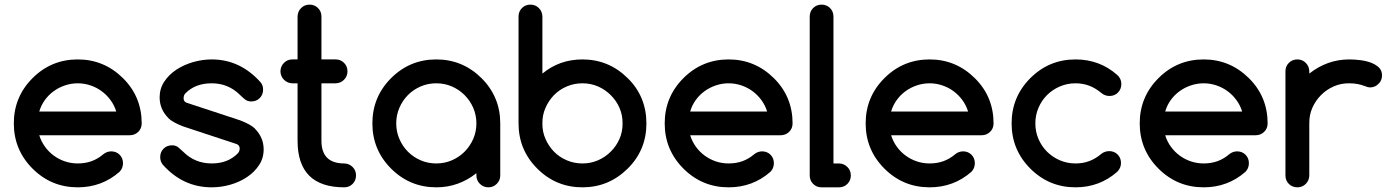

<svg xmlns="http://www.w3.org/2000/svg" viewBox="-20 -801 5948 821"><path d="M455.1 -153.8Q477.1 -153.8 491.5 -139.4Q505.9 -125 505.9 -103Q505.9 -81.5 491.2 -66.4Q415.5 0 312.5 0Q199.2 0 119.1 -80.1Q39.1 -160.2 39.1 -273.4Q39.1 -386.7 119.1 -466.8Q199.2 -546.9 312.5 -546.9Q424.8 -546.9 505.9 -466.8Q545.9 -427.2 565.9 -378.7Q585.9 -330.1 585.9 -273.4Q585.9 -251.5 571 -237.1Q556.2 -222.7 534.7 -222.7H147.9Q156.2 -195.8 172.4 -173.6Q188.5 -151.4 210.2 -135.5Q231.9 -119.6 258.1 -110.8Q284.2 -102.1 312.5 -102.1Q344.7 -102.1 371.6 -111.8Q398.4 -121.6 421.4 -141.1Q436 -153.3 455.1 -153.8ZM477.1 -324.2Q468.8 -351.1 452.4 -373.3Q436 -395.5 414.3 -411.4Q392.6 -427.2 366.5 -436Q340.3 -444.8 312.5 -444.8Q284.7 -444.8 258.3 -436Q231.9 -427.2 210 -411.4Q188 -395.5 171.9 -373.3Q155.8 -351.1 147.9 -324.2Z M763.7 -260.3Q717.8 -277.8 699.2 -296.4H699.7Q662.6 -334 662.6 -384.8Q662.6 -421.9 682.4 -451.9Q702.1 -481.9 733.9 -502.9Q765.6 -523.9 805.4 -535.4Q845.2 -546.9 885.3 -546.9Q1007.3 -546.9 1094.7 -448.7Q1105 -436 1105 -418Q1105 -396 1090.6 -381.6Q1076.2 -367.2 1054.2 -367.2Q1038.6 -367.2 1027.6 -376Q1016.6 -384.8 1006.3 -395Q956.5 -444.8 885.3 -444.8Q814.9 -444.8 772.9 -401.9Q765.1 -394 765.1 -380.4Q765.1 -366.7 777.8 -361.8L1006.3 -286.6Q1054.2 -268.1 1070.8 -250.5H1070.3Q1107.4 -212.9 1107.4 -162.1Q1107.4 -124.5 1087.6 -94.7Q1067.9 -64.9 1036.1 -43.7Q1004.4 -22.5 964.8 -11.2Q925.3 0 885.3 0Q762.2 0 675.8 -97.2Q665 -111.3 665 -128.9Q665 -150.9 679.4 -165.3Q693.8 -179.7 715.8 -179.7Q731.9 -179.7 743.2 -170.2Q754.4 -160.6 763.7 -151.9Q813.5 -102.1 885.3 -102.1Q955.1 -102.1 997.6 -146Q1004.9 -154.3 1004.9 -166Q1004.9 -179.7 991.7 -185.1Z M1229.5 -546.9H1252.4V-730.5Q1252.9 -752 1267.6 -766.6Q1282.2 -781.2 1303.7 -781.2Q1325.2 -781.2 1339.8 -766.6Q1354.5 -752 1354.5 -730.5V-546.9H1415.5Q1436.5 -546.9 1451.2 -532.2Q1465.8 -517.6 1465.8 -496.1Q1465.8 -474.6 1451.2 -460Q1436.5 -445.3 1415.5 -444.8H1354.5V-199.2Q1354.5 -102.1 1452.1 -102.1Q1473.1 -101.6 1487.8 -86.9Q1502.4 -72.3 1502.4 -51.3Q1502.4 -29.3 1487.8 -14.6Q1473.1 0 1452.1 0Q1252.4 0 1252.4 -199.2V-444.8H1229.5Q1209 -445.3 1194.3 -460Q1179.7 -474.6 1179.2 -496.1Q1179.7 -517.6 1194.3 -532.2Q1209 -546.9 1229.5 -546.9Z M2017.1 -50.8V-60.5Q1980.5 -31.2 1937.5 -15.6Q1894.5 0 1845.7 0Q1732.4 0 1652.3 -80.1Q1572.3 -160.2 1572.3 -273.4Q1572.3 -386.7 1652.3 -466.8Q1732.4 -546.9 1845.7 -546.9Q1958 -546.9 2039.1 -466.8Q2119.1 -386.7 2119.1 -273.4V-50.8Q2119.1 -29.8 2104.2 -14.9Q2089.4 0 2068.4 0Q2046.9 0 2032 -14.9Q2017.1 -29.8 2017.1 -50.8ZM1845.7 -444.8Q1809.6 -444.8 1778.3 -431.2Q1747.1 -417.5 1724.1 -394.3Q1701.2 -371.1 1687.7 -339.8Q1674.3 -308.6 1674.3 -273.4Q1674.3 -238.3 1687.7 -207Q1701.2 -175.8 1724.1 -152.6Q1747.1 -129.4 1778.3 -115.7Q1809.6 -102.1 1845.7 -102.1Q1881.3 -102.1 1912.6 -115.7Q1943.8 -129.4 1967 -152.8Q1990.2 -176.3 2003.7 -207.3Q2017.1 -238.3 2017.1 -273.4Q2017.1 -308.6 2003.7 -339.6Q1990.2 -370.6 1967 -394Q1943.8 -417.5 1912.6 -431.2Q1881.3 -444.8 1845.7 -444.8Z M2299.3 -486.3Q2372.1 -546.9 2470.7 -546.9Q2583 -546.9 2664.1 -466.8Q2704.1 -427.7 2724.1 -378.9Q2744.1 -330.1 2744.1 -273.4Q2744.1 -159.2 2664.1 -80.1Q2583 0 2470.7 0Q2357.4 0 2277.3 -80.1Q2197.3 -160.2 2197.3 -273.4V-730.5Q2197.3 -752 2211.9 -766.6Q2226.6 -781.2 2248 -781.2Q2269.5 -781.2 2284.2 -766.6Q2298.8 -752 2299.3 -730.5ZM2470.7 -102.1Q2506.3 -102.1 2537.6 -115.7Q2568.4 -129.4 2591.8 -152.8Q2615.2 -175.8 2628.9 -207Q2642.6 -238.3 2642.1 -273.4Q2642.6 -308.6 2628.9 -339.8Q2615.2 -371.1 2591.8 -394Q2568.4 -417.5 2537.6 -431.2Q2506.3 -444.8 2470.7 -444.8Q2434.6 -444.8 2403.3 -431.2Q2372.1 -418 2349.1 -394.5Q2326.2 -371.1 2312.5 -339.8Q2298.8 -308.6 2299.3 -273.4Q2298.8 -238.3 2312.5 -207Q2326.2 -175.8 2349.1 -152.3Q2372.1 -128.9 2403.3 -115.7Q2434.6 -102.1 2470.7 -102.1Z M3238.3 -153.8Q3260.3 -153.8 3274.7 -139.4Q3289.1 -125 3289.1 -103Q3289.1 -81.5 3274.4 -66.4Q3198.7 0 3095.7 0Q2982.4 0 2902.3 -80.1Q2822.3 -160.2 2822.3 -273.4Q2822.3 -386.7 2902.3 -466.8Q2982.4 -546.9 3095.7 -546.9Q3208 -546.9 3289.1 -466.8Q3329.1 -427.2 3349.1 -378.7Q3369.1 -330.1 3369.1 -273.4Q3369.1 -251.5 3354.2 -237.1Q3339.4 -222.7 3317.9 -222.7H2931.2Q2939.5 -195.8 2955.6 -173.6Q2971.7 -151.4 2993.4 -135.5Q3015.1 -119.6 3041.3 -110.8Q3067.4 -102.1 3095.7 -102.1Q3127.9 -102.1 3154.8 -111.8Q3181.6 -121.6 3204.6 -141.1Q3219.2 -153.3 3238.3 -153.8ZM3260.3 -324.2Q3252 -351.1 3235.6 -373.3Q3219.2 -395.5 3197.5 -411.4Q3175.8 -427.2 3149.7 -436Q3123.5 -444.8 3095.7 -444.8Q3067.9 -444.8 3041.5 -436Q3015.1 -427.2 2993.2 -411.4Q2971.2 -395.5 2955.1 -373.3Q2939 -351.1 2931.2 -324.2Z M3442.4 -50.8V-730Q3442.4 -752 3457 -766.6Q3471.7 -781.2 3493.2 -781.2Q3514.6 -781.2 3529.3 -766.6Q3543.9 -752 3543.9 -730V-102.1H3567.4Q3588.9 -101.6 3603.5 -86.9Q3618.2 -72.3 3618.2 -50.8Q3618.2 -29.3 3603.5 -14.6Q3588.9 0 3567.4 0H3492.7Q3471.7 0 3457 -14.6Q3442.4 -29.3 3442.4 -50.8Z M4097.7 -153.8Q4119.6 -153.8 4134 -139.4Q4148.4 -125 4148.4 -103Q4148.4 -81.5 4133.8 -66.4Q4058.1 0 3955.1 0Q3841.8 0 3761.7 -80.1Q3681.6 -160.2 3681.6 -273.4Q3681.6 -386.7 3761.7 -466.8Q3841.8 -546.9 3955.1 -546.9Q4067.4 -546.9 4148.4 -466.8Q4188.5 -427.2 4208.5 -378.7Q4228.5 -330.1 4228.5 -273.4Q4228.5 -251.5 4213.6 -237.1Q4198.7 -222.7 4177.2 -222.7H3790.5Q3798.8 -195.8 3814.9 -173.6Q3831.1 -151.4 3852.8 -135.5Q3874.5 -119.6 3900.6 -110.8Q3926.8 -102.1 3955.1 -102.1Q3987.3 -102.1 4014.2 -111.8Q4041 -121.6 4064 -141.1Q4078.6 -153.3 4097.7 -153.8ZM4119.6 -324.2Q4111.3 -351.1 4095 -373.3Q4078.6 -395.5 4056.9 -411.4Q4035.2 -427.2 4009 -436Q3982.9 -444.8 3955.1 -444.8Q3927.2 -444.8 3900.9 -436Q3874.5 -427.2 3852.5 -411.4Q3830.6 -395.5 3814.5 -373.3Q3798.3 -351.1 3790.5 -324.2Z M4722.7 -154.8Q4744.6 -154.8 4759 -140.4Q4773.4 -126 4773.4 -104Q4773.4 -82.5 4757.3 -66.4Q4681.6 0 4579.1 0Q4465.8 0 4385.7 -80.1Q4305.7 -160.2 4305.7 -273.4Q4305.7 -386.7 4385.7 -466.8Q4465.8 -546.9 4579.1 -546.9Q4682.1 -546.9 4757.3 -480.5Q4774.9 -464.8 4774.9 -441.9Q4774.9 -419.9 4760.5 -405.3Q4746.1 -390.6 4724.1 -390.6Q4705.6 -390.6 4690.9 -402.3Q4666 -423.3 4638.7 -434.1Q4611.3 -444.8 4579.1 -444.8Q4543.5 -444.8 4512.2 -431.4Q4481 -418 4457.5 -394.8Q4434.1 -371.6 4420.7 -340.3Q4407.2 -309.1 4407.2 -273.4Q4407.2 -237.8 4420.7 -206.5Q4434.1 -175.3 4457.5 -152.1Q4481 -128.9 4512.2 -115.5Q4543.5 -102.1 4579.1 -102.1Q4611.3 -102.1 4638.7 -112.5Q4666 -123 4690.4 -144Q4704.1 -154.3 4722.7 -154.8Z M5269.5 -153.8Q5291.5 -153.8 5305.9 -139.4Q5320.3 -125 5320.3 -103Q5320.3 -81.5 5305.7 -66.4Q5230 0 5127 0Q5013.7 0 4933.6 -80.1Q4853.5 -160.2 4853.5 -273.4Q4853.5 -386.7 4933.6 -466.8Q5013.7 -546.9 5127 -546.9Q5239.3 -546.9 5320.3 -466.8Q5360.4 -427.2 5380.4 -378.7Q5400.4 -330.1 5400.4 -273.4Q5400.4 -251.5 5385.5 -237.1Q5370.6 -222.7 5349.1 -222.7H4962.4Q4970.7 -195.8 4986.8 -173.6Q5002.9 -151.4 5024.7 -135.5Q5046.4 -119.6 5072.5 -110.8Q5098.6 -102.1 5127 -102.1Q5159.2 -102.1 5186 -111.8Q5212.9 -121.6 5235.8 -141.1Q5250.5 -153.3 5269.5 -153.8ZM5291.5 -324.2Q5283.2 -351.1 5266.8 -373.3Q5250.5 -395.5 5228.8 -411.4Q5207 -427.2 5180.9 -436Q5154.8 -444.8 5127 -444.8Q5099.1 -444.8 5072.8 -436Q5046.4 -427.2 5024.4 -411.4Q5002.4 -395.5 4986.3 -373.3Q4970.2 -351.1 4962.4 -324.2Z M5578.6 -496.1V-486.3Q5615.2 -515.6 5658.2 -531.2Q5701.2 -546.9 5750 -546.9Q5771.5 -546.9 5795.9 -543.9Q5820.3 -541 5841.8 -533.2Q5862.3 -525.4 5876 -512.7Q5889.6 -499.5 5889.6 -478.5Q5889.6 -467.8 5885.7 -458.5Q5881.8 -449.2 5874.5 -442.4Q5867.7 -435.5 5858.4 -431.2Q5849.1 -427.2 5838.4 -427.2Q5829.1 -427.2 5816.9 -432.6Q5786.1 -444.8 5750 -444.8Q5714.4 -445.3 5683.1 -431.6Q5652.3 -418 5628.9 -394.5Q5605.5 -371.1 5591.8 -340.3Q5578.1 -309.1 5578.6 -273.4V-50.8Q5578.1 -29.3 5563.5 -14.6Q5548.8 0 5527.8 0Q5505.9 0 5491.2 -14.6Q5476.6 -29.3 5476.6 -50.8V-496.1Q5476.6 -517.6 5491.2 -532.2Q5505.9 -546.9 5527.8 -546.9Q5548.8 -546.9 5563.5 -532.2Q5578.1 -517.6 5578.6 -496.1Z"/></svg>

Font: Comfortaa
Style: Bold
Weight: 700
Designer: Johan Aakerlund
Foundry: Johan Aakerlund
Version: Version 2.001; ttfautohint (v1.4.1)